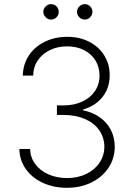

<svg xmlns="http://www.w3.org/2000/svg" viewBox="-20 -894 641 924"><path d="M73.2 -176.8H125Q126 -136.2 149.7 -104.2Q173.3 -72.3 213.6 -54.7Q253.9 -37.1 302.7 -37.1Q354.5 -37.1 395.3 -56.9Q436 -76.7 459 -111.1Q481.9 -145.5 482.4 -187.5Q481.9 -232.4 457.5 -267.3Q433.1 -302.2 388.4 -321.5Q343.8 -340.8 285.2 -340.8H253.9V-386.7H285.2Q335 -386.7 374.5 -404.5Q414.1 -422.4 436.5 -455.1Q459 -487.8 459 -530.3Q459 -570.8 439.5 -602.8Q419.9 -634.8 384.5 -652.8Q349.1 -670.9 302.7 -670.9Q257.3 -670.9 220.5 -653.1Q183.6 -635.3 161.9 -603.3Q140.1 -571.3 139.6 -530.3H89.8Q90.8 -584.5 118.9 -627Q147 -669.4 195.6 -693.1Q244.1 -716.8 303.7 -716.8Q363.8 -716.8 410.4 -692.4Q457 -668 482.7 -625.7Q508.3 -583.5 507.8 -532.2Q508.3 -471.7 473.9 -428Q439.5 -384.3 379.9 -367.2V-363.3Q426.3 -353.5 460.7 -329.1Q495.1 -304.7 513.7 -268.3Q532.2 -231.9 532.2 -187.5Q532.2 -131.8 502.4 -86.9Q472.7 -42 420.4 -16.1Q368.2 9.8 302.7 9.8Q237.8 9.8 186 -14.2Q134.3 -38.1 104.2 -80.6Q74.2 -123 73.2 -176.8ZM188.5 -836.9Q188.5 -852.1 199.7 -863Q210.9 -874 225.6 -874Q241.7 -874 252.2 -863.3Q262.7 -852.5 262.7 -836.9Q262.7 -821.8 252 -810.8Q241.2 -799.8 225.6 -799.8Q210.9 -799.8 199.7 -811Q188.5 -822.3 188.5 -836.9ZM350.6 -836.9Q350.6 -852.1 361.8 -863Q373 -874 387.7 -874Q403.3 -874 414.1 -863.3Q424.8 -852.5 424.8 -836.9Q424.8 -822.3 413.8 -811Q402.8 -799.8 387.7 -799.8Q373 -799.8 361.8 -811Q350.6 -822.3 350.6 -836.9Z"/></svg>

Font: Pretendard JP ExtraLight
Style: Regular
Weight: 200
Designer: Base glyphs from Inter by Rasmus Andersson; Hangeul glyphs from Noto Sans CJK(Source Han Sans) by Jang Soo-young and Kan
Foundry: Kil Hyung-jin
Version: Version 1.309